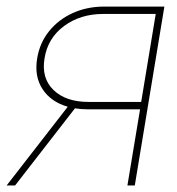

<svg xmlns="http://www.w3.org/2000/svg" viewBox="-31 -566 539 586"><path d="M380.4 0H357.9L396.5 -232.4H235.4Q215.8 -232.4 197.8 -235.4L15.1 0H-10.7L175.8 -240.2Q124.5 -254.9 98.9 -293.9Q73.2 -333 82.5 -388.2Q90.3 -435.5 118.9 -470.9Q147.5 -506.3 190.9 -526.1Q234.4 -545.9 287.1 -545.9H470.7ZM399.9 -254.9 444.3 -523.4H283.7Q214.4 -523.4 164.6 -486.6Q114.7 -449.7 105 -388.2Q94.7 -327.6 132.3 -291.3Q169.9 -254.9 239.3 -254.9Z"/></svg>

Font: Inter Display Thin
Style: Italic
Weight: 100
Italic angle: -9.39999°
Designer: Rasmus Andersson
Foundry: rsms
Version: Version 4.000;git-a52131595